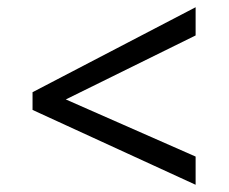

<svg xmlns="http://www.w3.org/2000/svg" viewBox="-20 -588 632 531"><path d="M70 -284V-333L521 -568V-490L162 -313L521 -155V-77Z"/></svg>

Font: ukannada05
Style: Book
Weight: 400
Designer: Jelle Bosma - Monotype Design Team
Foundry: Monotype Imaging Inc.
Version: Version 2.003